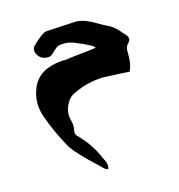

<svg xmlns="http://www.w3.org/2000/svg" viewBox="-97 -452 752 806"><g transform="rotate(-15 279.0 -49.0)"><path d="M275.9 268.1Q265.1 264.6 260.3 261.2L248.5 249.5Q153.3 161.1 135.7 127.9Q95.2 56.2 68.8 -20Q59.6 -47.9 59.6 -75.7Q59.6 -110.8 74.7 -145.5Q106.4 -213.9 202.6 -221.2L213.4 -221.7H217.8Q225.1 -221.7 231.9 -223.1Q238.8 -224.6 254.4 -226.1Q338.4 -234.4 355.5 -238.3V-238.8Q355.5 -248.5 275.9 -281.2L274.4 -281.7Q254.4 -289.6 233.9 -289.6Q207.5 -289.6 196.8 -280.8L183.6 -269.5Q166.5 -251 155.8 -251Q128.4 -251 116 -265.6Q103.5 -280.3 103.5 -293Q103.5 -300.3 106.9 -308.1Q109.4 -311.5 121.8 -323.2Q134.3 -335 149.4 -346.2Q164.6 -357.4 173.3 -358.4L304.7 -365.7Q339.4 -365.7 394.5 -332.5Q414.1 -320.3 433.6 -311.5Q460 -297.9 480 -271.5Q484.9 -265.1 491.7 -258.3Q501.5 -248.5 501.5 -238.8Q501.5 -230 492.9 -220.9Q484.4 -211.9 482.7 -203.6Q481 -195.3 481 -188L481.4 -182.6Q481.4 -133.8 471.7 -113.3L467.8 -104L435.5 -106L361.8 -109.4Q359.9 -109.9 353 -109.9Q275.9 -106.9 211.9 -71.8Q196.3 -61 187.5 -43.9Q173.8 -20.5 173.8 4.4Q173.8 17.1 177.5 30Q181.2 43 181.2 55.7Q181.2 64.9 179.2 74.2Q178.2 78.1 178.2 81.5Q178.2 93.3 189 102.5Q238.8 153.8 264.6 215.3L270 226.1Q277.8 241.2 277.8 253.9Q277.8 260.3 275.9 268.1Z"/></g></svg>

Font: Kurland
Style: Regular
Weight: 400
Designer: GGBot
Version: 0.22